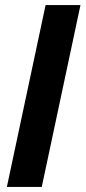

<svg xmlns="http://www.w3.org/2000/svg" viewBox="-20 -734 336 754"><path d="M7 0 159 -714H296L144 0Z"/></svg>

Font: Noto Sans Condensed
Style: Bold Italic
Weight: 700
Width: 3
Italic angle: -12°
Designer: Monotype Design Team
Foundry: Monotype Imaging Inc.
Version: Version 2.013; ttfautohint (v1.8.4.7-5d5b)